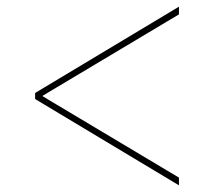

<svg xmlns="http://www.w3.org/2000/svg" viewBox="-20 -592 640 574"><path d="M515 -38V-61L108 -304V-306L515 -549V-572L85 -314V-296Z"/></svg>

Font: IBM Plex Thai Looped Thin
Style: Regular
Weight: 100
Designer: Mike Abbink, Paul van der Laan, Pieter van Rosmalen, Ben Mitchell, Mark Frömberg
Foundry: Bold Monday
Version: Version 1.0